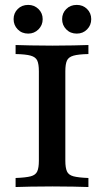

<svg xmlns="http://www.w3.org/2000/svg" viewBox="-20 -752 418 772"><path d="M42.7 0V-36.3Q83.9 -37.9 103.6 -43.1Q123.4 -48.4 129.8 -62.9Q136.3 -77.4 136.3 -105.6V-465.3Q136.3 -494.4 129.8 -508.5Q123.4 -522.6 103.6 -528.2Q83.9 -533.9 42.7 -534.7V-571Q65.3 -570.2 103.2 -569.4Q141.1 -568.5 191.1 -568.5Q237.1 -568.5 275 -569.4Q312.9 -570.2 335.5 -571V-534.7Q295.2 -533.9 275.4 -528.2Q255.6 -522.6 249.2 -508.5Q242.7 -494.4 242.7 -465.3V-105.6Q242.7 -77.4 249.2 -62.9Q255.6 -48.4 275.4 -43.1Q295.2 -37.9 335.5 -36.3V0Q312.9 -0.8 275 -1.6Q237.1 -2.4 191.1 -2.4Q141.1 -2.4 103.2 -1.6Q65.3 -0.8 42.7 0ZM288.7 -616.9Q262.9 -616.9 246.4 -633.9Q229.8 -650.8 229.8 -675Q229.8 -699.2 246.4 -715.7Q262.9 -732.3 288.7 -732.3Q313.7 -732.3 330.2 -715.7Q346.8 -699.2 346.8 -675Q346.8 -650.8 330.2 -633.9Q313.7 -616.9 288.7 -616.9ZM93.5 -616.9Q67.7 -616.9 51.2 -633.9Q34.7 -650.8 34.7 -675Q34.7 -699.2 51.2 -715.7Q67.7 -732.3 93.5 -732.3Q117.7 -732.3 134.7 -715.7Q151.6 -699.2 151.6 -675Q151.6 -650.8 134.7 -633.9Q117.7 -616.9 93.5 -616.9Z"/></svg>

Font: Playfair 9pt SemiBold
Style: Regular
Weight: 600
Designer: Claus Eggers Sørensen
Foundry: Claus Eggers Sørensen
Version: Version 2.001;gftools[0.9.30]